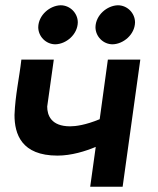

<svg xmlns="http://www.w3.org/2000/svg" viewBox="-20 -708 599 728"><path d="M492 -623C492 -658 463 -688 427 -688C386 -687 343 -651 342 -605C342 -570 371 -540 407 -540C448 -541 491 -577 492 -623ZM275 -623C275 -658 246 -688 210 -688C169 -687 126 -651 125 -605C125 -570 154 -540 190 -540C231 -541 274 -577 275 -623ZM246 -229C173 -229 159 -272 159 -304L184 -482H61C53 -411 38 -349 35 -272C35 -200 61 -118 198 -118C251 -118 305 -135 343 -151L322 0H445L512 -482H389L358 -256C305 -234 267 -229 246 -229Z"/></svg>

Font: Cantarell
Style: BoldOblique
Weight: 700
Italic angle: -8°
Designer: Dave Crossland
Version: Version 0.024